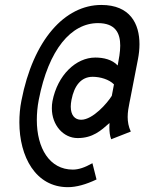

<svg xmlns="http://www.w3.org/2000/svg" viewBox="-20 -650 586 779"><path d="M270 -244.6C281.2 -303.2 309.6 -338.4 356 -338.4C387.2 -338.4 422.9 -327.6 442.4 -307.6L433.6 -261.2C416 -232.4 356.9 -164.1 309.1 -164.1C283.2 -164.1 267.1 -183.1 267.1 -217.3C267.1 -225.6 268.1 -234.9 270 -244.6ZM424.3 -150.9C423.8 -145 423.8 -139.2 423.8 -133.3C423.8 -114.7 425.8 -98.6 431.2 -85L510.7 -116.2C501.5 -135.7 498 -155.8 498 -175.3C498 -195.3 501.5 -214.8 505.4 -233.9C506.3 -238.8 507.3 -243.2 508.3 -248L539.6 -409.2C543.5 -429.2 545.9 -450.2 545.9 -470.7C545.9 -553.2 508.3 -629.9 391.1 -629.9C243.2 -629.9 114.7 -488.8 66.9 -241.7C61 -212.4 58.6 -182.6 58.6 -153.8C58.6 -14.2 124.5 109.4 255.4 109.4C289.6 109.4 328.6 98.6 371.6 78.1L355 12.2C323.7 29.8 298.8 38.1 275.4 38.1C180.7 38.1 129.4 -49.3 129.4 -163.1C129.4 -189 131.8 -216.8 137.2 -244.6C177.2 -450.7 269.5 -556.2 377.4 -556.2C449.2 -556.2 467.8 -514.6 467.8 -464.8C467.8 -439 462.4 -410.6 457.5 -384.3C435.5 -408.2 400.4 -416.5 366.7 -416.5C288.1 -416.5 213.4 -345.2 192.9 -239.7C190.9 -230 190.4 -219.7 190.4 -210.4C190.4 -142.6 236.8 -89.8 294.9 -89.8C356.4 -89.8 389.6 -120.1 424.3 -150.9Z"/></svg>

Font: Fantasque Sans Mono
Style: RegItalic
Weight: 400
Italic angle: -11°
Monospace: yes
Designer: Jany Belluz
Version: Version 1.6.3